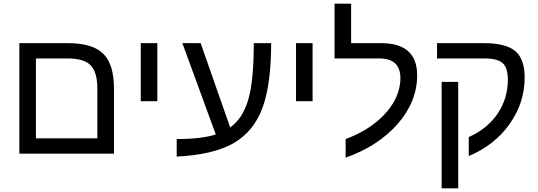

<svg xmlns="http://www.w3.org/2000/svg" viewBox="-20 -833 2919 1041"><path d="M598.1 0H85V-599.1H347.2Q481.9 -599.1 540 -541.5Q598.1 -483.9 598.1 -351.1ZM174.8 -516.1V-83H507.8V-352.1Q507.8 -440.9 471.9 -478.5Q436 -516.1 346.2 -516.1Z M743.2 -599.1H833V-284.2H743.2Z M938 -79.1Q1072.8 -79.1 1149.9 -104L968.8 -599.1H1067.9L1228 -142.1Q1296.4 -190.9 1326.2 -293.2Q1356 -395.5 1356 -599.1H1450.2Q1450.2 -373 1402.1 -245.6Q1354 -118.2 1245.4 -56.2Q1136.7 5.9 938 16.1Z M1585 -599.1H1674.8V-284.2H1585Z M1854 -79.1Q1947.3 -113.8 2014.2 -166.7Q2081.1 -219.7 2116 -282.2Q2150.9 -344.7 2150.9 -409.2Q2150.9 -516.1 2036.6 -516.1H1793.9V-813H1883.8V-599.1H2045.9Q2241.7 -599.1 2241.7 -424.8Q2241.7 -282.2 2136.7 -161.9Q2031.7 -41.5 1854 22Z M2464.4 -389.2V188H2374.5V-389.2ZM2349.6 -599.1H2602.5Q2723.1 -599.1 2773.9 -555.9Q2824.7 -512.7 2824.7 -413.1Q2824.7 -275.4 2742.9 -160.4Q2661.1 -45.4 2521.5 13.2V-89.8Q2623.5 -135.7 2678.5 -217.5Q2733.4 -299.3 2733.4 -400.9Q2733.4 -466.3 2704.8 -491.2Q2676.3 -516.1 2606.4 -516.1H2349.6Z"/></svg>

Font: Liberation Sans
Style: Regular
Weight: 400
Designer: Steve Matteson
Foundry: Ascender Corporation
Version: Version 2.00.1